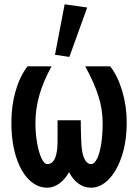

<svg xmlns="http://www.w3.org/2000/svg" viewBox="-20 -859 640 894"><path d="M33 -289Q33 -368 53 -436.5Q73 -505 108 -550H220Q183 -483.5 164 -418.5Q145 -353.5 145 -286Q145 -237 152.8 -193Q160.5 -149 173.2 -122Q186 -95 200 -95Q248 -95 248 -203V-299H356Q356 -263 358 -209Q359.5 -148.5 372 -121.8Q384.5 -95 404 -95Q419.5 -95 432 -120Q444.5 -145 451.2 -188.8Q458 -232.5 458 -286Q458 -350.5 437.8 -413.2Q417.5 -476 377 -550H493Q528 -506 549 -435.5Q570 -365 570 -289Q570 -200 546.8 -130.8Q523.5 -61.5 485.5 -23.2Q447.5 15 404 15Q372 15 345.5 -4Q319 -23 301.5 -57.5Q283 -24 256.2 -4.5Q229.5 15 200 15Q153 15 115 -22.2Q77 -59.5 55 -128.2Q33 -197 33 -289ZM386 -824 303 -594 236 -604 281 -839Z"/></svg>

Font: JuliaMono
Style: Bold
Weight: 700
Monospace: yes
Designer: cormullion
Foundry: corm
Version: Version 0.055; ttfautohint (v1.8.4)